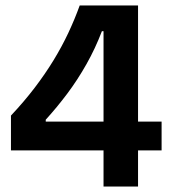

<svg xmlns="http://www.w3.org/2000/svg" viewBox="-20 -681 635 701"><path d="M20 -132V-259Q68 -310 106.5 -360.5Q145 -411 175.5 -461Q206 -511 229.5 -561Q253 -611 271 -661H484V0H358V-567H352Q328 -504 295.5 -446.5Q263 -389 225.5 -339Q188 -289 147 -244V-237H570V-132Z"/></svg>

Font: Bricolage Grotesque 60pt SemiBold
Style: Regular
Weight: 600
Version: Version 1.001;gftools[0.9.33.dev8+g029e19f]